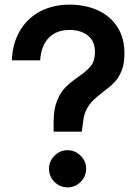

<svg xmlns="http://www.w3.org/2000/svg" viewBox="-20 -796 595 827"><path d="M211 -271Q211 -326 226 -362.5Q241 -399 262 -420Q283 -441 316 -464Q354 -490 371.5 -512Q389 -534 389 -572Q389 -619 358.5 -643Q328 -667 279 -667Q223 -667 190 -633Q157 -599 153 -536H31Q34 -611 67 -665.5Q100 -720 155 -748Q210 -776 280 -776Q346 -776 399.5 -752.5Q453 -729 484.5 -681.5Q516 -634 516 -565Q516 -521 503.5 -490.5Q491 -460 472.5 -441Q454 -422 424 -400Q397 -379 381.5 -364Q366 -349 353.5 -326Q341 -303 338 -270L332 -229H211ZM191 -69Q191 -101 214.5 -125Q238 -149 271 -149Q303 -149 327 -125.5Q351 -102 351 -70Q351 -36 327.5 -12.5Q304 11 271 11Q238 11 214.5 -12.5Q191 -36 191 -69Z"/></svg>

Font: Open Sauce Sans
Style: Bold
Weight: 700
Designer: Alfredo Marco Pradil
Foundry: Creative Sauce Fz LLC
Version: Version 1.477